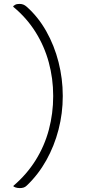

<svg xmlns="http://www.w3.org/2000/svg" viewBox="-20 -793 440 982"><path d="M117 156Q109 164 100 166.5Q91 169 81 169Q74 169 69 168Q64 167 59 165.5Q54 164 49 161V157Q117 99 162.5 26Q208 -47 230 -130Q252 -213 252 -300V-304Q252 -391 229.5 -474Q207 -557 161.5 -629.5Q116 -702 48 -758V-762Q53 -766 57.5 -768.5Q62 -771 67.5 -772Q73 -773 80 -773Q91 -773 99.5 -769.5Q108 -766 116 -759Q175 -707 216.5 -633.5Q258 -560 279.5 -475Q301 -390 301 -304V-300Q301 -214 279.5 -130.5Q258 -47 217 26.5Q176 100 117 156Z"/></svg>

Font: Recursive Casual Light
Style: Regular
Weight: 300
Version: Version 1.047